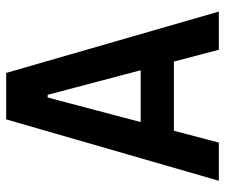

<svg xmlns="http://www.w3.org/2000/svg" viewBox="-74 -660 733 626"><g transform="rotate(-90 293.0 -346.5)"><path d="M17.1 0 217.3 -693.4H368.7L568.8 0H444.3L405.8 -146.5H180.2L141.6 0ZM208.5 -254.9H377.4L297.4 -558.1H288.6Z"/></g></svg>

Font: CaskaydiaCove NFP SemiBold
Style: Regular
Weight: 600
Designer: Aaron Bell
Foundry: Saja Typeworks
Version: Version 2111.001; VTT 6.35;Nerd Fonts 3.1.1